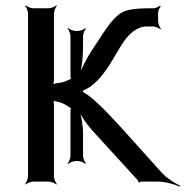

<svg xmlns="http://www.w3.org/2000/svg" viewBox="-20 -680 694 719"><path d="M264 -77H271C280 -77 295 -71 300 -66L302 -68C297 -73 291 -88 291 -97V-178C291 -210 284 -252 275 -274L272 -273C280 -251 304 -215 326 -191L495 -6C497 -5 498 1 498 2L501 4C502 2 507 0 510 0H571C598 0 634 10 653 19L654 15C636 7 604 -13 586 -33L434 -202C366 -277 319 -321 293 -334C292 -334 289 -336 289 -335L291 -333C292 -333 291 -337 291 -338C291 -339 292 -343 291 -344L289 -340C289 -340 293 -342 294 -342C327 -356 359 -388 390 -437L434 -510C463 -557 495 -581 531 -581H552C561 -581 576 -575 581 -570L583 -572C578 -577 572 -592 572 -601V-632C572 -640 578 -652 582 -656L579 -659C575 -655 563 -649 555 -649H537C489 -649 455 -644 436 -633C416 -622 392 -595 365 -554L325 -493C303 -460 281 -415 272 -387L276 -385C285 -413 291 -464 291 -503V-544C291 -553 297 -568 302 -573L300 -575C295 -570 280 -564 271 -564H264C255 -564 240 -570 235 -575L233 -573C238 -568 244 -553 244 -544V-396C244 -393 245 -382 247 -381L249 -384C247 -385 238 -382 235 -380C224 -374 210 -370 195 -369C188 -368 177 -365 174 -362L177 -359C180 -363 182 -374 182 -381V-629C182 -638 188 -653 193 -658L191 -660C186 -655 171 -649 162 -649H105C96 -649 81 -655 76 -660L74 -658C79 -653 85 -638 85 -629V-20C85 -11 79 4 74 9L76 11C81 6 96 0 105 0H162C171 0 186 6 191 11L193 9C188 4 182 -11 182 -20V-291C182 -296 181 -306 179 -309L176 -306C178 -303 186 -301 191 -300C205 -298 220 -292 236 -281C238 -279 247 -274 249 -274L247 -278C245 -277 244 -268 244 -265V-97C244 -88 238 -73 233 -68L235 -66C240 -71 255 -77 264 -77Z"/></svg>

Font: Gamestation Storm
Style: Regular
Weight: 400
Designer: Jonas Hecksher
Foundry: Jonas Hecksher, Playtypeª, e-types AS
Version: Version 1.003